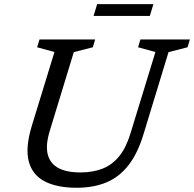

<svg xmlns="http://www.w3.org/2000/svg" viewBox="-20 -878 918 908"><path d="M215.5 -259.5Q195 -193 205.5 -149.2Q216 -105.5 255 -84Q294 -62.5 360 -62.5Q420 -62.5 465.8 -80.8Q511.5 -99 544.2 -139.8Q577 -180.5 597.5 -248.5L715 -632L633 -654.5L644 -691.5H878L867 -654.5L777 -631.5L659.5 -246Q632 -154 588.5 -97.8Q545 -41.5 484 -15.8Q423 10 342 10Q250 10 191.5 -20.2Q133 -50.5 116 -115Q99 -179.5 130.5 -283L237.5 -632L155.5 -654.5L167 -691.5H430L419 -654.5L329 -631.5ZM422.5 -802.5 439.5 -858.5H705.5L688.5 -802.5Z"/></svg>

Font: Newsreader 11pt
Style: Italic
Weight: 400
Italic angle: -17°
Version: Version 1.003